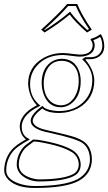

<svg xmlns="http://www.w3.org/2000/svg" viewBox="-20 -705 543 963"><path d="M375 -297.9Q375 -371.6 323.2 -393.6Q307.1 -399.9 289.1 -399.9Q230.5 -399.9 208 -339.4Q199.2 -314.9 199.2 -288.1Q199.2 -221.2 240.2 -190.9Q260.3 -177.2 285.2 -176.8Q329.6 -176.8 356.4 -222.7Q374.5 -254.4 375 -297.9ZM275.9 -138.2Q223.6 -138.2 196.3 -157.7Q193.4 -159.7 191.9 -161.1Q145 -125 144 -99.1Q146 -68.8 207 -54.2Q332 -25.9 359.4 -15.6Q384.3 -6.3 398.9 3.9Q440.4 33.2 440.9 95.2Q439.9 165.5 375 202.1Q309.6 237.8 153.8 237.8Q65.4 237.8 22.9 197.3Q1.5 175.8 1 149.9Q2 89.4 40 44.9Q61 21.5 109.9 -5.9Q81.5 -28.3 79.1 -69.8Q79.1 -128.4 153.8 -170.9Q159.7 -174.3 165 -176.8Q124.5 -220.7 121.1 -284.2Q121.1 -368.7 195.3 -412.6Q240.7 -439 295.9 -439Q313 -439 348.1 -434.1Q372.1 -431.2 379.9 -431.2Q438.5 -431.2 444.3 -472.2Q444.8 -476.6 444.8 -480Q443.8 -494.1 434.1 -505.9L435.1 -509.8Q457 -517.1 458 -518.1Q476.1 -527.3 482.9 -533.2L486.8 -532.2Q502.4 -507.3 502.9 -474.1Q502.9 -431.6 464.8 -414.6Q449.2 -408.2 432.1 -408.2H411.1L408.2 -405.8Q449.7 -357.4 453.1 -304.2Q453.1 -208 372.1 -162.1Q328.1 -138.7 275.9 -138.2ZM148.9 4.9Q109.9 33.7 103 42Q74.2 78.1 74.2 121.1Q74.2 168.5 136.7 188Q158.2 194.8 176.8 194.8Q303.7 194.3 351.1 166Q374.5 149.9 375 121.1Q375 84.5 345.7 61.5Q343.3 60.1 341.8 59.1Q291 25.9 168 5.9Q165 5.4 158.7 5.4Q151.9 5.4 148.9 4.9ZM367.2 -685.1Q389.2 -630.9 440.4 -556.2L416.5 -542Q356.4 -595.2 329.6 -631.8Q274.9 -585.9 203.6 -542L186.5 -556.2Q275.9 -636.7 316.9 -685.1ZM384.8 -297.9Q384.8 -217.3 332 -181.6Q309.1 -167 285.2 -167Q222.7 -167 198.7 -232.9Q189.5 -259.3 189 -288.1Q189 -358.4 233.9 -392.1Q258.3 -409.7 289.1 -410.2Q353 -410.2 376 -349.6Q384.8 -325.7 384.8 -297.9ZM275.9 -147.9Q361.3 -147.9 409.7 -205.6Q442.9 -246.6 442.9 -304.2Q442.9 -353.5 404.3 -395.5Q401.9 -397.9 400.9 -398.9L392.1 -407.7L408.2 -418.5L412.1 -418Q414.6 -418 432.1 -418Q477.5 -418 490.2 -455.6Q493.2 -464.8 493.2 -474.1Q492.7 -501 482.4 -520Q475.1 -515.1 462.4 -509.3Q455.6 -505.9 448.2 -503.4Q454.6 -491.7 455.1 -480Q455.1 -433.1 401.9 -422.9Q390.6 -420.9 379.9 -420.9Q370.6 -420.9 344.7 -424.3Q311 -428.7 295.9 -429.2Q211.4 -429.2 163.1 -373Q131.3 -335 130.9 -284.2Q130.9 -225.1 167.5 -188.5Q169.9 -186 171.4 -184.6L182.6 -174.8L169.4 -168Q102.5 -134.3 90.8 -85.9Q88.9 -77.6 88.9 -69.8Q88.9 -33.2 112.8 -16.1Q114.3 -15.1 115.2 -14.6L129.9 -5.4L114.7 2.9Q65.9 30.3 47.4 51.3Q11.2 94.2 11.2 149.9Q11.2 192.4 73.2 214.8Q109.9 228 153.8 228Q299.3 228 364.7 195.8Q368.2 194.3 370.1 193.4Q430.2 158.7 431.2 95.2Q430.2 38.6 393.6 12.2Q361.8 -9.8 233.4 -38.1Q214.4 -42.5 204.6 -44.4Q134.8 -62.5 133.8 -99.1Q134.8 -130.4 186 -168.9L192.9 -174.3L198.7 -168Q214.8 -152.3 264.6 -148.4Q270.5 -147.9 275.9 -147.9ZM143.1 -2.9 146.5 -5.4 150.9 -4.9Q152.3 -4.4 156.7 -4.4Q164.6 -4.4 169.4 -3.9Q295.4 16.6 347.7 50.8Q383.8 77.1 384.8 121.1Q383.8 156.7 356.4 174.3Q306.6 204.6 176.8 205.1Q128.9 205.1 93.3 177.7Q64.5 154.3 64 121.1Q64.5 73.7 95.2 35.6Q103.5 24.9 141.1 -1.5Q142.6 -2.4 143.1 -2.9ZM360.4 -674.8H321.8Q280.8 -627 202.1 -556.2L204.6 -554.2Q272.5 -596.7 323.2 -639.6L331.5 -646.5L337.9 -637.7Q365.2 -601.1 418 -554.2L426.3 -559.1Q381.3 -625.5 360.4 -674.8Z"/></svg>

Font: Linux Biolinum Outline O
Style: Italic
Weight: 400
Italic angle: -12°
Designer: Philipp H. Poll
Foundry: Philipp H. Poll
Version: Version 0.6.2